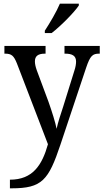

<svg xmlns="http://www.w3.org/2000/svg" viewBox="-20 -786 563 1045"><path d="M224 -619V-606H261C312 -645 386 -721 409 -756V-766H306C287 -721 252 -662 224 -619ZM34 192V239H43C209 239 244 195 309 1L449 -418C471 -483 484 -494 520 -494H523V-536H331V-494H334C374 -494 394 -482 394 -451C394 -437 391 -420 385 -402L324 -206C310 -163 296 -122 288 -85C282 -118 263 -178 244 -232L180 -404C173 -424 170 -439 170 -452C170 -480 186 -494 225 -494H228V-536H4V-494H7C43 -494 55 -483 72 -441L241 -1C209 113 158 192 34 192Z"/></svg>

Font: Noto Serif Lao SemiCondensed
Style: Regular
Weight: 400
Width: 4
Designer: Monotype Design Team
Foundry: Monotype Imaging Inc.
Version: Version 2.003